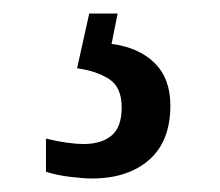

<svg xmlns="http://www.w3.org/2000/svg" viewBox="-20 -29 326 284"><path d="M116 235Q103 235 83 232.5Q63 230 48 225V176Q81 184 104 184Q130 184 145 171.5Q160 159 160 130Q160 100 141.5 88Q123 76 94 72L112 -9H154L145 36Q185 41 208.5 64Q232 87 232 127Q232 180 200.5 207.5Q169 235 116 235Z"/></svg>

Font: Noto Serif Lao Condensed Medium
Style: Regular
Weight: 500
Width: 3
Designer: Monotype Design Team
Foundry: Monotype Imaging Inc.
Version: Version 2.003; ttfautohint (v1.8.4.7-5d5b)